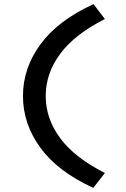

<svg xmlns="http://www.w3.org/2000/svg" viewBox="-20 -722 608 928"><path d="M431 186Q260 108 175.5 -7.5Q91 -123 91 -258Q91 -393 176 -508.5Q261 -624 432 -702L487 -630Q342 -557 271.5 -462.5Q201 -368 201 -258Q201 -148 271.5 -53.5Q342 41 487 114Z"/></svg>

Font: Lexend Mega
Style: Regular
Weight: 400
Designer: Bonnie Shaver-Troup, Thomas Jockin
Foundry: Lexend
Version: Version 1.007